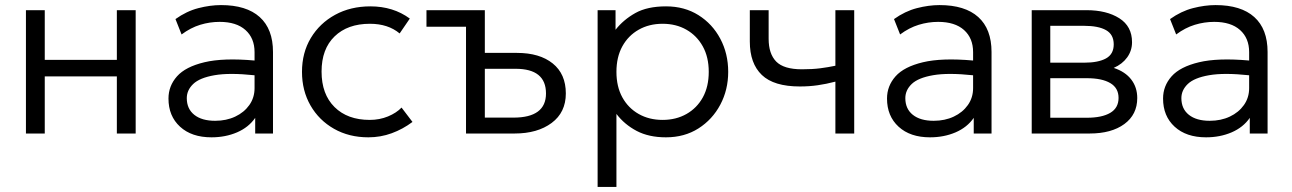

<svg xmlns="http://www.w3.org/2000/svg" viewBox="-20 -525 5080 755"><path d="M82 0V-485H156V-289.5H439.5V-485H513.5V0H439.5V-224.5H156V0Z M811.5 15Q733.5 15 688 -26.8Q642.5 -68.5 642.5 -137.5Q642.5 -187 676 -224.8Q709.5 -262.5 783.8 -280.2Q858 -298 981 -287V-320Q981 -375 945.2 -407Q909.5 -439 843.5 -439Q805 -439 767.2 -427.5Q729.5 -416 694 -389.5L670 -450Q713.5 -481 760 -493Q806.5 -505 849 -505Q949 -505 1001.2 -458Q1053.5 -411 1053.5 -320.5V0H983.5V-61.5Q957.5 -24 912 -4.5Q866.5 15 811.5 15ZM714.5 -139Q714.5 -97 744 -73.5Q773.5 -50 826 -50Q870 -50 905 -66.5Q940 -83 960.5 -112Q981 -141 981 -178.5V-229Q882 -239.5 823.5 -229.2Q765 -219 739.8 -194.8Q714.5 -170.5 714.5 -139Z M1428.5 15Q1352.5 15 1293.5 -18.5Q1234.5 -52 1201 -110.2Q1167.5 -168.5 1167.5 -242.5Q1167.5 -317.5 1202.2 -375.5Q1237 -433.5 1297.8 -466.8Q1358.5 -500 1436.5 -500Q1526 -500 1591.5 -452L1551.5 -393.5Q1506 -431.5 1434.5 -431.5Q1347 -431.5 1295.8 -382Q1244.5 -332.5 1244.5 -243.5Q1244.5 -154.5 1295.5 -104Q1346.5 -53.5 1434 -53.5Q1472.5 -53.5 1505.8 -67.2Q1539 -81 1559 -102L1602 -45.5Q1564 -17 1520.2 -1Q1476.5 15 1428.5 15Z M1812.5 0V-420H1657V-485H1886.5V-317H2012.5Q2102 -317 2153.5 -275.5Q2205 -234 2205 -157.5Q2205 -83 2149.2 -41.5Q2093.5 0 2003.5 0ZM1886.5 -62.5H1999Q2127 -62.5 2127 -157.5Q2127 -254.5 2007.5 -254.5H1886.5Z M2330 210V-485H2400.5V-408Q2431.5 -447.5 2478.5 -473.8Q2525.5 -500 2599 -500Q2671.5 -500 2726.5 -465.5Q2781.5 -431 2812.5 -372.5Q2843.5 -314 2843.5 -242.5Q2843.5 -172 2812.5 -113.5Q2781.5 -55 2726.5 -20Q2671.5 15 2598.5 15Q2531.5 15 2483.5 -10.2Q2435.5 -35.5 2404 -77V210ZM2585.5 -53.5Q2638.5 -53.5 2679.5 -76.8Q2720.5 -100 2743.8 -142.2Q2767 -184.5 2767 -242.5Q2767 -300.5 2743.5 -342.8Q2720 -385 2679.2 -408.2Q2638.5 -431.5 2585.5 -431.5Q2532.5 -431.5 2491.5 -408.2Q2450.5 -385 2427.2 -342.8Q2404 -300.5 2404 -242.5Q2404 -184.5 2427.2 -142.2Q2450.5 -100 2491.5 -76.8Q2532.5 -53.5 2585.5 -53.5Z M3265 0V-204Q3228.5 -194.5 3195.5 -189.8Q3162.5 -185 3125 -185Q3023 -185 2975.8 -230.2Q2928.5 -275.5 2928.5 -361.5V-485H3002.5V-372.5Q3002.5 -313.5 3032.2 -283Q3062 -252.5 3133.5 -252.5Q3174.5 -252.5 3205.5 -256.5Q3236.5 -260.5 3265 -266.5V-485H3339V0Z M3637 15Q3559 15 3513.5 -26.8Q3468 -68.5 3468 -137.5Q3468 -187 3501.5 -224.8Q3535 -262.5 3609.2 -280.2Q3683.5 -298 3806.5 -287V-320Q3806.5 -375 3770.8 -407Q3735 -439 3669 -439Q3630.5 -439 3592.8 -427.5Q3555 -416 3519.5 -389.5L3495.5 -450Q3539 -481 3585.5 -493Q3632 -505 3674.5 -505Q3774.5 -505 3826.8 -458Q3879 -411 3879 -320.5V0H3809V-61.5Q3783 -24 3737.5 -4.5Q3692 15 3637 15ZM3540 -139Q3540 -97 3569.5 -73.5Q3599 -50 3651.5 -50Q3695.5 -50 3730.5 -66.5Q3765.5 -83 3786 -112Q3806.5 -141 3806.5 -178.5V-229Q3707.5 -239.5 3649 -229.2Q3590.5 -219 3565.2 -194.8Q3540 -170.5 3540 -139Z M4037 0V-485H4252Q4331.5 -485 4381.5 -453.2Q4431.5 -421.5 4431.5 -359Q4431.5 -326 4412.5 -299.5Q4393.5 -273 4359.5 -258Q4405 -243 4428.5 -212.2Q4452 -181.5 4452 -139.5Q4452 -74.5 4401.2 -37.2Q4350.5 0 4264.5 0ZM4243 -423.5H4110V-278.5H4243Q4298.5 -278.5 4329 -295.2Q4359.5 -312 4359.5 -350.5Q4359.5 -389.5 4329.2 -406.5Q4299 -423.5 4243 -423.5ZM4110 -62H4254Q4313 -62 4345.8 -81.2Q4378.5 -100.5 4378.5 -140Q4378.5 -179 4346 -198.2Q4313.5 -217.5 4254 -217.5H4110Z M4722.5 15Q4644.5 15 4599 -26.8Q4553.5 -68.5 4553.5 -137.5Q4553.5 -187 4587 -224.8Q4620.5 -262.5 4694.8 -280.2Q4769 -298 4892 -287V-320Q4892 -375 4856.2 -407Q4820.5 -439 4754.5 -439Q4716 -439 4678.2 -427.5Q4640.5 -416 4605 -389.5L4581 -450Q4624.5 -481 4671 -493Q4717.5 -505 4760 -505Q4860 -505 4912.2 -458Q4964.5 -411 4964.5 -320.5V0H4894.5V-61.5Q4868.5 -24 4823 -4.5Q4777.5 15 4722.5 15ZM4625.5 -139Q4625.5 -97 4655 -73.5Q4684.5 -50 4737 -50Q4781 -50 4816 -66.5Q4851 -83 4871.5 -112Q4892 -141 4892 -178.5V-229Q4793 -239.5 4734.5 -229.2Q4676 -219 4650.8 -194.8Q4625.5 -170.5 4625.5 -139Z"/></svg>

Font: Geologica ExtraLight
Style: Regular
Weight: 200
Designer: Sindre Bremnes, Frode Helland
Foundry: Monokrom Skriftforlag AS
Version: Version 1.010; ttfautohint (v1.8.4.7-5d5b);gftools[0.9.28]